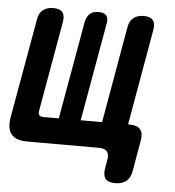

<svg xmlns="http://www.w3.org/2000/svg" viewBox="-72 -607 723 795"><g transform="rotate(5 289.5 -210.0)"><path d="M436 140Q407 140 395.5 126Q384 112 389 82L395 47Q400 24 390 12Q380 0 356 0H59Q11 0 -8 -23Q-27 -46 -19 -94L54 -506Q58 -533 74.5 -546.5Q91 -560 118 -560Q145 -560 156 -546.5Q167 -533 162 -506L96 -131Q94 -119 98.5 -113Q103 -107 115 -107H180L252 -514Q257 -537 270 -548.5Q283 -560 306 -560Q329 -560 338.5 -548.5Q348 -537 343 -514L271 -107H360L430 -506Q434 -533 450.5 -546.5Q467 -560 494 -560Q521 -560 532 -546.5Q543 -533 538 -506L468 -107H474Q506 -107 519 -91.5Q532 -76 526 -44L504 82Q499 112 482 126Q465 140 436 140Z"/></g></svg>

Font: Maple Mono
Style: Bold Italic
Weight: 700
Italic angle: -10°
Monospace: yes
Designer: subframe7536
Version: Version 7.000